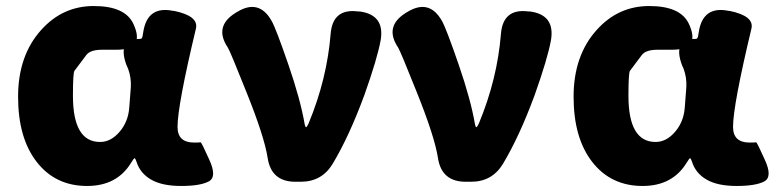

<svg xmlns="http://www.w3.org/2000/svg" viewBox="-20 -603 2570 637"><path d="M269 14Q164 14 102 -65.5Q40 -145 40 -282Q40 -419 117 -504Q188 -583 291 -583Q394 -583 422 -525Q463 -438 367 -438H319Q279 -438 266 -420Q253 -402 227 -368Q222 -361 222 -285Q222 -132 312 -132Q348 -132 377 -166Q406 -200 409 -248L414 -313Q416 -345 405 -375L400 -386Q367 -474 446 -474Q451 -474 453 -483L456 -501Q471 -584 554 -567H557Q640 -550 630 -508Q569 -253 569 -182Q569 -130 624 -130Q643 -130 645.5 -131Q648 -132 674 -74Q701 -16 672.5 -1Q644 14 581 14Q518 14 481.5 -7Q445 -28 433 -66Q429 -78 426.5 -78Q424 -78 415 -63Q368 14 269 14Z M960 0Q880 0 868 -79Q857 -150 797 -299Q744 -432 736 -445Q689 -515 761 -560L766 -563Q839 -608 881 -534Q895 -510 937 -388Q977 -272 991 -190Q993 -181 995.5 -181Q998 -181 1004 -194Q1065 -341 1077 -491Q1084 -576 1168 -565H1173Q1257 -554 1243 -470Q1232 -409 1189 -288Q1139 -152 1084 -60Q1048 0 978 0Z M1525 0Q1445 0 1433 -79Q1422 -150 1362 -299Q1309 -432 1301 -445Q1254 -515 1326 -560L1331 -563Q1404 -608 1446 -534Q1460 -510 1502 -388Q1542 -272 1556 -190Q1558 -181 1560.5 -181Q1563 -181 1569 -194Q1630 -341 1642 -491Q1649 -576 1733 -565H1738Q1822 -554 1808 -470Q1797 -409 1754 -288Q1704 -152 1649 -60Q1613 0 1543 0Z M2112 14Q2007 14 1945 -65.5Q1883 -145 1883 -282Q1883 -419 1960 -504Q2031 -583 2134 -583Q2237 -583 2265 -525Q2306 -438 2210 -438H2162Q2122 -438 2109 -420Q2096 -402 2070 -368Q2065 -361 2065 -285Q2065 -132 2155 -132Q2191 -132 2220 -166Q2249 -200 2252 -248L2257 -313Q2259 -345 2248 -375L2243 -386Q2210 -474 2289 -474Q2294 -474 2296 -483L2299 -501Q2314 -584 2397 -567H2400Q2483 -550 2473 -508Q2412 -253 2412 -182Q2412 -130 2467 -130Q2486 -130 2488.5 -131Q2491 -132 2517 -74Q2544 -16 2515.5 -1Q2487 14 2424 14Q2361 14 2324.5 -7Q2288 -28 2276 -66Q2272 -78 2269.5 -78Q2267 -78 2258 -63Q2211 14 2112 14Z"/></svg>

Font: Resource Han Rounded TW Heavy
Style: Regular
Weight: 900
Designer: Cyano Hao (round all glyphs); Ryoko NISHIZUKA 西塚涼子 (kana, bopomofo & ideographs); Paul D. Hunt (Latin, Greek & Cyrillic)
Foundry: Cyano Hao
Version: 0.990